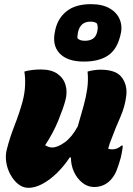

<svg xmlns="http://www.w3.org/2000/svg" viewBox="-20 -890 640 923"><path d="M97 -546Q114 -551 134.5 -553.5Q155 -556 176 -556Q227 -556 256.5 -535Q286 -514 295.5 -480Q305 -446 294 -406Q284 -369 260 -310Q236 -251 197 -192Q203 -188 212 -184.5Q221 -181 231 -181Q257 -181 291.5 -206Q326 -231 354 -283Q370 -338 382 -381.5Q394 -425 399.5 -464.5Q405 -504 401 -546Q415 -550 431 -552.5Q447 -555 463 -555Q538 -555 565.5 -518Q593 -481 587 -430Q581 -378 558 -326Q535 -274 515 -220Q506 -199 500 -175Q508 -172 520 -172Q544 -172 564 -190H570Q570 -183 567.5 -166.5Q565 -150 560 -130Q550 -95 541 -72Q532 -49 518 -32Q503 -13 481.5 -2Q460 9 432 9Q402 9 376.5 -11Q351 -31 336 -63Q321 -95 321 -133H315Q289 -93 255 -59.5Q221 -26 185 -6.5Q149 13 117 13Q90 13 68 -4.5Q46 -22 30.5 -50Q15 -78 10 -110.5Q5 -143 13 -173Q28 -231 50 -287Q72 -343 88 -400Q99 -441 100.5 -479Q102 -517 97 -546ZM417 -870Q473 -870 508.5 -849Q544 -828 557 -793Q570 -758 558 -717L556 -710Q539 -648 496 -621Q453 -594 383 -594Q304 -594 266.5 -633.5Q229 -673 245 -742L246 -748Q259 -804 301.5 -837Q344 -870 417 -870ZM415 -786Q366 -786 355 -735L354 -729Q353 -724 352.5 -718Q352 -712 352 -707Q362 -694 388 -694Q411 -694 426 -703.5Q441 -713 447 -736L448 -742Q453 -764 445 -778Q434 -786 415 -786Z"/></svg>

Font: Recursive Mn Csl St Blk
Style: Italic
Weight: 900
Italic angle: -15°
Monospace: yes
Version: Version 1.079;hotconv 1.0.112;makeotfexe 2.5.65598; ttfautoh